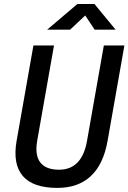

<svg xmlns="http://www.w3.org/2000/svg" viewBox="-20 -918 634 948"><path d="M263.2 9.8Q143.1 9.8 92.5 -49.1Q42 -107.9 62 -222.7L145 -693.4H246.6L163.6 -222.7Q151.4 -152.3 178.7 -116.2Q206.1 -80.1 271.5 -80.1Q328.6 -80.1 363 -116Q397.5 -151.9 409.7 -222.7L492.7 -693.4H594.2L511.2 -222.7Q490.7 -106.4 428.2 -48.3Q365.7 9.8 263.2 9.8ZM212.9 -771.5 362.3 -898.4H446.3L550.8 -771.5H447.3L380.9 -871.6H432.6L326.2 -771.5Z"/></svg>

Font: Cascadia Code PL
Style: Italic
Weight: 400
Italic angle: -10°
Monospace: yes
Designer: Aaron Bell
Foundry: Saja Typeworks
Version: Version 2404.023